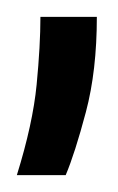

<svg xmlns="http://www.w3.org/2000/svg" viewBox="-26 -80 140 228"><path d="M-6 128Q13 67 17.5 20.5Q22 -26 22 -60H89Q89 4 76 53Q63 102 52 128Z"/></svg>

Font: Bricolage Grotesque 48pt Condensed Light
Style: Regular
Weight: 300
Width: 3
Designer: Mathieu Triay
Foundry: Atelier Triay
Version: Version 1.000; ttfautohint (v1.8.4.7-5d5b);gftools[0.9.32]